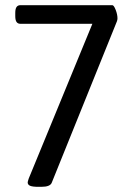

<svg xmlns="http://www.w3.org/2000/svg" viewBox="-20 -720 499 742"><path d="M87 -15Q87 -18 91 -30L337 -628H59Q49 -628 44 -635Q39 -642 39 -658V-670Q39 -686 44 -693Q49 -700 59 -700H414Q420 -700 427 -682Q434 -664 434 -649Q434 -644 432 -638L180 -14Q174 2 140 2H128Q106 2 96.5 -2Q87 -6 87 -15Z"/></svg>

Font: Asap Condensed
Style: Regular
Weight: 400
Designer: Pablo Cosgaya
Foundry: Omnibus-Type
Version: Version 1.010; ttfautohint (v1.8)